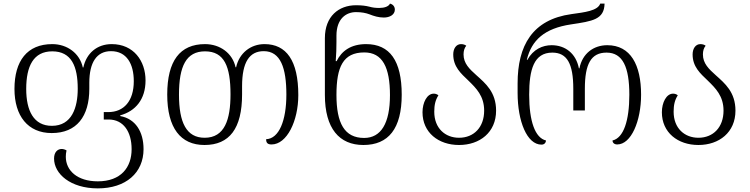

<svg xmlns="http://www.w3.org/2000/svg" viewBox="-20 -791 4147 1062"><path d="M521 251C676 251 774 165 774 34C774 -63 729 -134 645 -149V-153C729 -176 785 -241 785 -346C785 -454 719 -547 598 -547C516 -547 458 -496 441 -418H438C421 -496 352 -547 269 -547C130 -547 60 -454 60 -299C60 -150 134 -55 266 -55C404 -55 474 -147 474 -300V-333C474 -446 515 -508 594 -508C681 -508 720 -437 720 -342C720 -232 665 -171 579 -171H554V-130H581C663 -130 708 -62 708 34C708 135 649 212 521 212C407 212 344 152 344 76C344 65 345 53 348 41C340 36 330 33 321 33C299 33 279 50 279 86C279 170 369 251 521 251ZM267 -95C166 -95 125 -179 125 -299C125 -425 165 -507 269 -507C376 -507 410 -423 410 -300C410 -197 378 -95 267 -95Z M1111 11C1249 11 1319 -80 1319 -269V-314C1319 -448 1360 -508 1439 -508C1532 -508 1564 -415 1564 -268C1564 -125 1524 -24 1452 -21C1452 -1 1460 8 1482 8C1567 8 1630 -122 1630 -265C1630 -456 1564 -547 1443 -547C1366 -547 1303 -497 1286 -419H1283C1266 -497 1197 -547 1114 -547C975 -547 905 -454 905 -268C905 -83 979 11 1111 11ZM1112 -29C1011 -29 970 -113 970 -268C970 -425 1010 -507 1114 -507C1221 -507 1255 -423 1255 -269C1255 -130 1223 -29 1112 -29Z M1990 11C2129 11 2202 -80 2202 -267C2202 -455 2136 -547 2005 -547C1922 -547 1870 -510 1842 -453H1837C1840 -488 1841 -529 1841 -559V-594C1841 -688 1895 -724 1949 -724C1981 -724 2004 -719 2023 -712C2048 -702 2074 -694 2103 -694C2135 -694 2164 -709 2164 -738C2164 -753 2155 -767 2137 -771C2130 -755 2106 -747 2078 -747C2057 -747 2041 -749 2023 -754C2003 -759 1981 -762 1949 -762C1854 -762 1777 -701 1777 -580V-266C1777 -80 1857 11 1990 11ZM1994 -28C1885 -28 1841 -110 1841 -266C1841 -420 1877 -501 1995 -501C2096 -501 2137 -418 2137 -265C2137 -108 2087 -28 1994 -28Z M2519 11C2634 11 2724 -59 2724 -179C2724 -282 2665 -330 2615 -375C2577 -409 2544 -440 2544 -490C2544 -510 2549 -526 2559 -538C2553 -543 2543 -547 2530 -547C2504 -547 2487 -523 2487 -490C2487 -422 2529 -385 2571 -345C2614 -303 2658 -260 2658 -179C2658 -87 2601 -29 2519 -29C2443 -29 2382 -81 2382 -173C2382 -210 2388 -237 2405 -264C2396 -271 2387 -273 2379 -273C2342 -273 2317 -224 2317 -170C2317 -58 2405 11 2519 11Z M2975 9C2990 9 2999 0 3000 -14C2940 -28 2907 -120 2907 -267C2907 -406 2933 -500 3035 -500C3117 -500 3151 -438 3151 -300V-180H3215V-300C3215 -437 3249 -500 3335 -500C3425 -500 3461 -419 3461 -267C3461 -123 3429 -28 3368 -14C3368 -1 3378 8 3394 8C3471 8 3526 -121 3526 -267C3526 -432 3468 -541 3339 -541C3263 -541 3201 -495 3185 -413H3182C3166 -496 3106 -541 3031 -541C2981 -541 2929 -518 2897 -460H2894C2920 -569 2992 -634 3138 -656C3258 -674 3322 -683 3324 -771H3300C3286 -731 3213 -723 3141 -713C2924 -683 2843 -538 2843 -330V-277C2843 -120 2895 9 2975 9Z M3843 11C3958 11 4048 -59 4048 -179C4048 -282 3989 -330 3939 -375C3901 -409 3868 -440 3868 -490C3868 -510 3873 -526 3883 -538C3877 -543 3867 -547 3854 -547C3828 -547 3811 -523 3811 -490C3811 -422 3853 -385 3895 -345C3938 -303 3982 -260 3982 -179C3982 -87 3925 -29 3843 -29C3767 -29 3706 -81 3706 -173C3706 -210 3712 -237 3729 -264C3720 -271 3711 -273 3703 -273C3666 -273 3641 -224 3641 -170C3641 -58 3729 11 3843 11Z"/></svg>

Font: Noto Serif Georgian Light
Style: Regular
Weight: 300
Designer: Monotype Design Team, Akaki Razmadze
Foundry: Google LLC
Version: Version 2.003